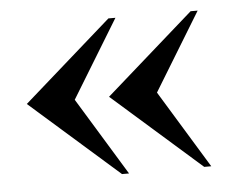

<svg xmlns="http://www.w3.org/2000/svg" viewBox="-36 -465 523 435"><g transform="rotate(-5 225.5 -247.0)"><path d="M225 -70 24 -247 225 -424H241L133 -247L241 -70ZM412 -70 211 -247 412 -424H428L320 -247L428 -70Z"/></g></svg>

Font: Spectral SC SemiBold
Style: Regular
Weight: 600
Designer: Jean-Baptiste Levee
Foundry: Production Type
Version: Version 2.001